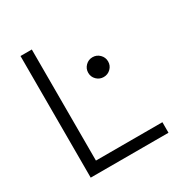

<svg xmlns="http://www.w3.org/2000/svg" viewBox="-161 -820 909 948"><g transform="rotate(-30 293.0 -346.5)"><path d="M85.9 0V-693.4H150.4V-60.1H529.3V0ZM390.6 -397.9Q367.2 -397.9 350.6 -414.3Q334 -430.7 334 -454.1Q334 -477.5 350.6 -494.1Q367.2 -510.7 390.6 -510.7Q414.1 -510.7 430.7 -494.1Q447.3 -477.5 447.3 -454.1Q447.3 -430.7 430.7 -414.3Q414.1 -397.9 390.6 -397.9Z"/></g></svg>

Font: CaskaydiaCove NFP Light
Style: Regular
Weight: 300
Designer: Aaron Bell
Foundry: Saja Typeworks
Version: Version 2111.001; VTT 6.35;Nerd Fonts 3.1.1